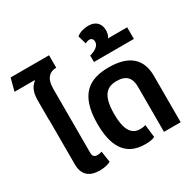

<svg xmlns="http://www.w3.org/2000/svg" viewBox="-176 -1015 1236 1216"><g transform="rotate(-30 442.0 -406.5)"><path d="M305 -693V-784H24L0 -693H146L147 -689C123 -670 100 -642 100 -571V-429H101V-105C101 -24 147 9 220 9C249 9 277 4 300 -8L288 -89C278 -85 266 -83 256 -83C232 -83 222 -94 222 -120V-586C222 -667 260 -693 305 -693Z M551 9C575 9 604 7 623 -3L612 -96C600 -92 586 -90 572 -90C499 -90 476 -158 476 -254C476 -395 524 -429 594 -429C665 -429 693 -393 693 -329V0H815V-339C815 -454 752 -529 593 -529C452 -529 353 -470 353 -253C353 -102 402 9 551 9Z M822 -690H682C692 -704 697 -722 697 -741C697 -791 666 -822 613 -822C590 -822 551 -816 526 -794L544 -733C552 -737 564 -742 575 -742C591 -742 601 -731 601 -713C601 -676 558 -660 530 -652V-605H822Z"/></g></svg>

Font: Noto Sans Thai UI SemiCondensed Semi
Style: Regular
Weight: 600
Width: 4
Designer: Monotype Design Team
Foundry: Monotype Imaging Inc.
Version: Version 1.901